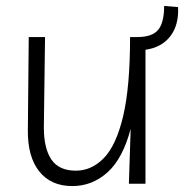

<svg xmlns="http://www.w3.org/2000/svg" viewBox="-20 -620 621 648"><path d="M581 -596Q584 -536 555 -498Q526 -460 471 -452V0H415L421 -185Q394 -84 342.5 -38Q291 8 224 8Q152 8 112.5 -41.5Q73 -91 74 -181L77 -495H132L128 -190Q128 -119 153.5 -81.5Q179 -44 236 -44Q289 -44 330.5 -86.5Q372 -129 395.5 -227.5Q419 -326 419 -495H444Q494 -495 514 -519.5Q534 -544 534 -600Z"/></svg>

Font: Livvic Light
Style: Regular
Weight: 300
Designer: Jacques Le Bailly, Baron von Fonthausen
Version: Version 1.001; ttfautohint (v1.8.2)